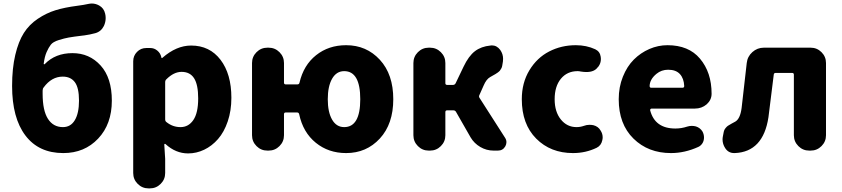

<svg xmlns="http://www.w3.org/2000/svg" viewBox="-20 -833 4659 1062"><path d="M221.7 -349.6Q215.8 -342.8 215.8 -332V-314.5Q215.8 -221.7 245.1 -175.8Q274.4 -129.9 328.1 -129.9Q371.1 -129.9 394 -168.5Q417 -207 417 -276.4Q417 -347.7 394 -378.4Q371.1 -409.2 327.1 -409.2Q265.6 -409.2 221.7 -349.6ZM469.7 -811.5Q479.5 -813.5 488.3 -813.5Q508.8 -813.5 528.3 -802.7Q554.7 -788.1 561.5 -757.8Q564.5 -746.1 564.5 -733.4Q564.5 -710.9 554.7 -689.5Q539.1 -658.2 506.8 -649.4Q478.5 -641.6 443.4 -636.7Q442.4 -636.7 441.4 -636.7Q384.8 -629.9 360.4 -625.5Q335.9 -621.1 304.7 -611.3Q273.4 -601.6 261.2 -585.9Q249 -570.3 237.8 -544.9Q226.6 -519.5 221.7 -480.5Q221.7 -478.5 223.6 -477.5Q225.6 -476.6 227.5 -478.5Q286.1 -539.1 380.9 -539.1Q474.6 -539.1 536.6 -470.7Q598.6 -402.3 598.6 -276.4Q598.6 -146.5 522.9 -66.4Q447.3 13.7 330.1 13.7Q194.3 13.7 120.6 -83.5Q46.9 -180.7 46.9 -357.4Q46.9 -455.1 64.5 -529.3Q82 -603.5 111.8 -650.4Q141.6 -697.3 189 -729Q236.3 -760.7 287.1 -776.4Q337.9 -792 406.2 -800.8Q444.3 -805.7 469.7 -811.5Z M801.8 209Q766.6 209 741.7 184.1Q716.8 159.2 716.8 124V-494.1Q716.8 -524.4 737.8 -545.9Q758.8 -567.4 789.1 -567.4H811.5Q833 -567.4 850.1 -553.2Q867.2 -539.1 872.1 -517.6L873 -513.7Q873 -511.7 875.5 -511.7Q877.9 -511.7 878.9 -513.7Q956.1 -581.1 1037.1 -581.1Q1139.6 -581.1 1199.7 -502.4Q1259.8 -423.8 1259.8 -292Q1259.8 -220.7 1239.7 -161.6Q1219.7 -102.5 1186 -64Q1152.3 -25.4 1109.4 -4.9Q1066.4 15.6 1020.5 15.6Q952.1 15.6 895.5 -36.1Q893.6 -38.1 891.1 -37.1Q888.7 -36.1 888.7 -33.2L893.6 45.9V124Q893.6 159.2 868.7 184.1Q843.8 209 808.6 209ZM978.5 -129.9Q1022.5 -129.9 1049.3 -168.9Q1076.2 -208 1076.2 -289.1Q1076.2 -364.3 1053.7 -399.9Q1031.2 -435.5 984.4 -435.5Q941.4 -435.5 900.4 -394.5Q893.6 -388.7 893.6 -377.9V-172.9Q893.6 -162.1 901.4 -157.2Q935.5 -129.9 978.5 -129.9Z M1883.8 -129.9Q1972.7 -129.9 1972.7 -284.2Q1972.7 -439.5 1883.8 -439.5Q1840.8 -439.5 1816.9 -397.5Q1793 -355.5 1793 -284.2Q1793 -212.9 1816.9 -171.4Q1840.8 -129.9 1883.8 -129.9ZM1550.8 -376Q1550.8 -366.2 1560.5 -366.2H1625Q1634.8 -366.2 1636.7 -376Q1659.2 -472.7 1728.5 -527.8Q1797.9 -583 1894.5 -583Q2006.8 -583 2081.1 -502.4Q2155.3 -421.9 2155.3 -284.2Q2155.3 -147.5 2081.1 -66.9Q2006.8 13.7 1894.5 13.7Q1796.9 13.7 1726.6 -43.5Q1656.2 -100.6 1634.8 -201.2Q1632.8 -210.9 1623 -210.9H1560.5Q1550.8 -210.9 1550.8 -201.2V-85Q1550.8 -49.8 1525.9 -24.9Q1501 0 1465.8 0H1459Q1423.8 0 1398.9 -24.9Q1374 -49.8 1374 -85V-484.4Q1374 -519.5 1398.9 -544.4Q1423.8 -569.3 1459 -569.3H1465.8Q1501 -569.3 1525.9 -544.4Q1550.8 -519.5 1550.8 -484.4Z M2631.8 -307.6Q2627 -298.8 2632.8 -291L2773.4 -71.3Q2781.2 -59.6 2781.2 -46.9Q2781.2 -35.2 2775.4 -24.4Q2761.7 0 2734.4 0H2710Q2670.9 0 2636.7 -20Q2602.5 -40 2583 -73.2L2502 -214.8Q2497.1 -222.7 2487.3 -222.7H2453.1Q2443.4 -222.7 2443.4 -212.9V-85Q2443.4 -49.8 2418.5 -24.9Q2393.6 0 2358.4 0H2351.6Q2316.4 0 2291.5 -24.9Q2266.6 -49.8 2266.6 -85V-484.4Q2266.6 -519.5 2291.5 -544.4Q2316.4 -569.3 2351.6 -569.3H2358.4Q2393.6 -569.3 2418.5 -544.4Q2443.4 -519.5 2443.4 -484.4V-373Q2443.4 -363.3 2453.1 -363.3H2485.4Q2495.1 -363.3 2500 -372.1L2543.9 -463.9Q2572.3 -523.4 2606.9 -549.8Q2641.6 -576.2 2692.4 -581.1Q2696.3 -582 2700.2 -582Q2728.5 -582 2747.1 -556.6Q2762.7 -534.2 2762.7 -507.8Q2762.7 -500 2761.7 -492.2L2757.8 -468.8Q2756.8 -461.9 2752.9 -454.6Q2749 -447.3 2745.1 -442.4Q2741.2 -437.5 2732.4 -431.2Q2723.6 -424.8 2719.7 -422.9Q2715.8 -420.9 2704.1 -414.1Q2692.4 -407.2 2690.4 -406.2Q2669.9 -394.5 2655.3 -360.4Z M3149.4 13.7Q3025.4 13.7 2945.8 -66.4Q2866.2 -146.5 2866.2 -284.2Q2866.2 -375 2908.2 -444.3Q2950.2 -513.7 3017.6 -548.3Q3085 -583 3165 -583Q3223.6 -583 3272.5 -560.5Q3298.8 -547.9 3302.7 -518.6Q3303.7 -512.7 3303.7 -506.8Q3303.7 -483.4 3290 -464.8L3286.1 -460.9Q3267.6 -434.6 3223.6 -434.6Q3209 -434.6 3191.4 -437.5Q3183.6 -439.5 3174.8 -439.5Q3117.2 -439.5 3082.5 -397.5Q3047.9 -355.5 3047.9 -284.2Q3047.9 -214.8 3082 -172.4Q3116.2 -129.9 3168.9 -129.9Q3189.5 -129.9 3209 -136.7Q3224.6 -142.6 3240.2 -142.6Q3251 -142.6 3261.7 -140.6Q3289.1 -133.8 3301.8 -111.3Q3313.5 -93.8 3313.5 -73.2Q3313.5 -65.4 3311.5 -57.6Q3305.7 -28.3 3280.3 -15.6Q3219.7 13.7 3149.4 13.7Z M3691.4 13.7Q3565.4 13.7 3483.9 -66.4Q3402.3 -146.5 3402.3 -284.2Q3402.3 -351.6 3425.3 -408.7Q3448.2 -465.8 3485.8 -503.4Q3523.4 -541 3571.8 -562Q3620.1 -583 3671.9 -583Q3789.1 -583 3851.6 -508.8Q3916 -432.6 3916 -314.5Q3916 -280.3 3888.7 -255.9Q3861.3 -232.4 3823.2 -232.4H3584Q3580.1 -232.4 3577.6 -229Q3575.2 -225.6 3576.2 -222.7Q3602.5 -122.1 3715.8 -122.1Q3749 -122.1 3781.2 -132.8Q3793 -136.7 3806.6 -136.7Q3817.4 -136.7 3829.1 -133.8Q3853.5 -126 3866.2 -104.5Q3874 -88.9 3874 -72.3Q3874 -55.7 3866.2 -42Q3857.4 -27.3 3842.8 -20.5Q3767.6 13.7 3691.4 13.7ZM3573.2 -355.5Q3573.2 -353.5 3575.2 -350.6Q3577.1 -347.7 3581.1 -347.7H3755.9Q3759.8 -347.7 3762.7 -350.6Q3764.6 -353.5 3764.6 -357.4Q3764.6 -357.4 3764.6 -357.4Q3762.7 -399.4 3740.7 -423.3Q3718.8 -447.3 3675.8 -447.3Q3638.7 -447.3 3611.3 -424.8Q3573.2 -393.6 3573.2 -355.5Z M4043.9 13.7Q4042 13.7 4041 13.7Q4008.8 13.7 3991.2 -13.7Q3976.6 -36.1 3976.6 -61.5Q3976.6 -70.3 3978.5 -79.1L3983.4 -104.5Q3985.4 -115.2 3993.2 -124.5Q4001 -133.8 4006.3 -137.2Q4011.7 -140.6 4027.8 -149.9Q4043.9 -159.2 4046.9 -160.2Q4074.2 -175.8 4082 -235.4Q4088.9 -290 4110.4 -484.4Q4114.3 -520.5 4141.6 -544.9Q4168.9 -569.3 4205.1 -569.3H4463.9Q4499 -569.3 4523.9 -544.4Q4548.8 -519.5 4548.8 -484.4V-85Q4548.8 -49.8 4523.9 -24.9Q4499 0 4463.9 0H4456.1Q4420.9 0 4396 -24.9Q4371.1 -49.8 4371.1 -85V-419.9Q4371.1 -429.7 4361.3 -429.7H4270.5Q4260.7 -429.7 4259.8 -419.9Q4235.4 -222.7 4230.5 -184.6Q4201.2 7.8 4043.9 13.7Z"/></svg>

Font: Gen Jyuu GothicX Heavy
Style: Bold
Weight: 900
Designer: [Source Han Sans]
Ryoko NISHIZUKA  (kana & ideographs); Paul D. Hunt (Latin, Greek & Cyrillic); Wenlong ZHANG  (bopomofo
Version: Version 1.002.20150607